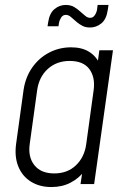

<svg xmlns="http://www.w3.org/2000/svg" viewBox="-20 -743 513 775"><path d="M187.5 12Q139.5 12 104.8 -9.8Q70 -31.5 54 -70.8Q38 -110 45 -162L75 -379Q82.5 -431 109.8 -470Q137 -509 178 -530.5Q219 -552 267 -552Q309.5 -552 338.2 -534.8Q367 -517.5 382 -486L372 -474L381 -540H436L360 0H305L315 -66L322 -54Q299 -23.5 265 -5.8Q231 12 187.5 12ZM199 -43Q252.5 -43 286.8 -76Q321 -109 328 -161L358 -379Q365 -431 340.8 -464Q316.5 -497 261.5 -497Q208.5 -497 173 -464.8Q137.5 -432.5 130 -379L100 -162Q92.5 -109 119 -76Q145.5 -43 199 -43ZM343.5 -632Q325 -632 312.5 -638.8Q300 -645.5 291 -653Q277.5 -664.5 267 -673.8Q256.5 -683 246 -683Q233.5 -683 226.8 -672.2Q220 -661.5 218 -650L216 -637H172L174 -651Q179.5 -689.5 199.8 -706.2Q220 -723 245 -723Q265.5 -723 279.2 -714.8Q293 -706.5 302 -698Q313.5 -688.5 323.2 -679.8Q333 -671 344 -671Q356 -671 363.2 -682.5Q370.5 -694 372 -706L374 -723H418L415 -703Q409.5 -665 389 -648.5Q368.5 -632 343.5 -632Z"/></svg>

Font: Mohave Light Light
Style: Italic
Weight: 300
Italic angle: -8°
Version: Version 2.003